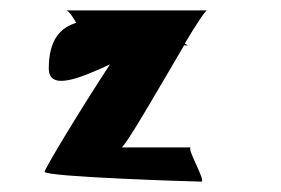

<svg xmlns="http://www.w3.org/2000/svg" viewBox="-20 -610 542 370"><path d="M66 -279C66 -269 358 -260 368 -260C378 -260 338 -326 348 -326H214C221 -326 289 -445 335 -523C342 -522 345 -521 336 -526C358 -563 376 -590 379 -590H107C112 -590 120 -578 127 -566C97 -557 74 -534 74 -478C74 -435 132 -458 192 -486C138 -404 66 -285 66 -279Z"/></svg>

Font: Ampere
Style: SCUltCnd
Weight: 400
Version: Version 1